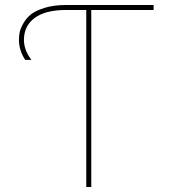

<svg xmlns="http://www.w3.org/2000/svg" viewBox="-20 -750 702 770"><path d="M246 -730H596V-710H346V0H326V-710H246Q162 -710 119 -678Q76 -646 76 -590Q76 -549 106 -510H81Q56 -548 56 -590Q56 -606 59 -621Q62 -636 74 -657Q86 -678 105 -693Q124 -708 160.5 -719Q197 -730 246 -730Z"/></svg>

Font: M PLUS 1p Thin
Style: Regular
Weight: 250
Version: Version 1.062